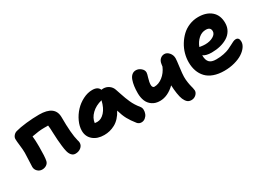

<svg xmlns="http://www.w3.org/2000/svg" viewBox="-29 -1208 2570 1899"><g transform="rotate(-30 1256.5 -258.5)"><path d="M505.9 -33.2Q480.5 -33.2 463.1 -52Q445.8 -70.8 438 -102.1Q431.2 -127.9 426.3 -170.9Q421.4 -213.9 419.4 -242.9Q417.5 -272 415.3 -321Q413.1 -370.1 413.1 -373Q411.6 -397.5 409.2 -410.2H360.8Q304.7 -410.2 222.2 -394Q228 -348.1 228 -273.9Q228 -159.2 219.2 -117.2Q214.8 -92.8 193.4 -77.4Q171.9 -62 142.1 -62Q111.8 -62 90.3 -83.5Q68.8 -105 68.8 -134.8Q68.8 -153.8 72 -210.4Q75.2 -267.1 75.2 -292Q75.2 -328.1 68.6 -380.1Q62 -432.1 62 -456.1Q62 -476.1 76.7 -493.9Q91.3 -511.7 113.8 -518.1Q161.1 -531.7 238.3 -540.3Q315.4 -548.8 384.8 -548.8Q565.9 -548.8 565.9 -414.1Q565.9 -225.6 588.9 -139.2Q595.2 -121.1 595.2 -106.9Q595.2 -75.7 569.1 -54.4Q543 -33.2 505.9 -33.2Z M844.7 -50.8Q767.1 -50.8 719.5 -91.3Q671.9 -131.8 671.9 -198.2Q671.9 -249 696.8 -303Q721.7 -356.9 761.5 -399.7Q801.3 -442.4 854.7 -469.7Q908.2 -497.1 961.4 -497.1Q1026.4 -497.1 1042.5 -453.1Q1056.2 -455.1 1062.5 -455.1Q1099.6 -455.1 1127.7 -434.8Q1155.8 -414.6 1166.5 -382.8Q1173.3 -362.8 1186.5 -323.7Q1199.7 -284.7 1206.8 -265.6Q1213.9 -246.6 1226.8 -217.3Q1239.7 -188 1255.6 -163.1Q1271.5 -138.2 1292.5 -111.8Q1305.2 -96.7 1305.9 -73.2Q1306.6 -49.8 1297.9 -28.1Q1289.1 -6.3 1269.8 9.3Q1250.5 24.9 1226.6 24.9Q1197.3 24.9 1179.7 2.9Q1140.1 -46.4 1116.2 -90.3Q1092.3 -134.3 1074.7 -196.8Q1054.2 -157.2 1027.1 -127.9Q1000 -98.6 969.5 -82.3Q939 -65.9 908.2 -58.3Q877.4 -50.8 844.7 -50.8ZM849.6 -198.2Q895 -198.2 934.1 -241Q973.1 -283.7 991.7 -362.8Q919.4 -345.2 873 -300Q826.7 -254.9 820.8 -200.2Q829.6 -198.2 849.6 -198.2Z M1491.2 -66.9Q1439.5 -66.9 1403.8 -91.6Q1368.2 -116.2 1352.5 -155.3Q1336.9 -194.3 1336.9 -244.1Q1336.9 -287.1 1341.8 -322.3Q1346.7 -357.4 1357.2 -387.2Q1367.7 -417 1387 -433.6Q1406.2 -450.2 1433.1 -450.2Q1462.9 -450.2 1489 -428.7Q1515.1 -407.2 1515.1 -378.9Q1515.1 -364.7 1502 -323.5Q1488.8 -282.2 1488.8 -250Q1488.8 -236.3 1494.9 -226.6Q1501 -216.8 1512.2 -216.8Q1561.5 -216.8 1607.9 -252.9Q1654.3 -289.1 1680.2 -349.1Q1680.7 -352.5 1684.1 -375Q1688.5 -409.7 1709 -429Q1729.5 -448.2 1757.8 -448.2Q1786.6 -448.2 1810.3 -420.9Q1834 -393.6 1834 -356Q1834 -335.9 1824 -260.7Q1814 -185.5 1814 -155.8Q1814 -137.7 1815.2 -121.3Q1816.4 -105 1819.3 -87.6Q1822.3 -70.3 1823.7 -62.7Q1825.2 -55.2 1829.8 -36.1Q1834.5 -17.1 1835 -16.1Q1839.8 5.9 1839.8 14.2Q1839.8 40 1817.6 60.5Q1795.4 81.1 1764.2 81.1Q1735.8 81.1 1718.5 65.2Q1701.2 49.3 1689 21Q1678.2 -4.4 1670.9 -51Q1663.6 -97.7 1662.1 -146Q1579.6 -66.9 1491.2 -66.9Z M2191.9 -6.8Q2124 -6.8 2072.5 -25.4Q2021 -43.9 1989.3 -77.6Q1957.5 -111.3 1941.7 -156.5Q1925.8 -201.7 1925.8 -256.8Q1925.8 -304.7 1939.2 -353.3Q1952.6 -401.9 1979.5 -445.8Q2006.3 -489.7 2042.2 -523.9Q2078.1 -558.1 2127 -578.1Q2175.8 -598.1 2230 -598.1Q2322.8 -598.1 2378.2 -550.3Q2433.6 -502.4 2433.6 -414.1Q2433.6 -367.2 2412.4 -330.6Q2391.1 -293.9 2354.5 -271.5Q2317.9 -249 2271.7 -237.5Q2225.6 -226.1 2172.9 -226.1Q2109.9 -226.1 2076.7 -250V-247.1Q2076.7 -195.3 2099.9 -170.2Q2123 -145 2177.7 -145Q2224.1 -145 2263.2 -153.1Q2302.2 -161.1 2327.4 -172.4Q2352.5 -183.6 2372.6 -194.8Q2392.6 -206.1 2410.2 -214.1Q2427.7 -222.2 2441.9 -222.2Q2480 -222.2 2480 -173.8Q2480 -143.6 2458.7 -113.8Q2437.5 -84 2400.6 -60.3Q2363.8 -36.6 2308.8 -21.7Q2253.9 -6.8 2191.9 -6.8ZM2231.9 -451.2Q2186 -451.2 2149.2 -418.7Q2112.3 -386.2 2092.8 -335Q2095.7 -334.5 2108.2 -332.5Q2120.6 -330.6 2132.3 -329.3Q2144 -328.1 2156.7 -328.1Q2210.4 -328.1 2248.5 -350.1Q2286.6 -372.1 2286.6 -404.8Q2286.6 -451.2 2231.9 -451.2Z"/></g></svg>

Font: Shantell Sans Irregular Bouncy
Style: Bold
Weight: 700
Designer: Stephen Nixon, Anya Danilova, Shantell Martin
Foundry: Arrow Type
Version: Version 1.006;[9816181b4]